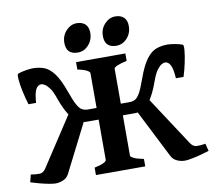

<svg xmlns="http://www.w3.org/2000/svg" viewBox="-93 -922 1152 1030"><g transform="rotate(-10 483.5 -406.5)"><path d="M349.1 0V-40.5Q382.3 -47.4 398.7 -55.7Q415 -64 415 -70.3V-544.4Q415 -550.3 399.7 -559.1Q384.3 -567.9 349.1 -574.7V-615.2H617.7V-574.7Q585 -567.9 565.9 -559.6Q546.9 -551.3 546.9 -544.4V-70.3Q546.9 -64.5 564.5 -55.9Q582 -47.4 617.7 -40.5V0ZM861.8 -437Q858.4 -489.3 847.2 -510Q835.9 -530.8 817.4 -530.8Q811.5 -530.8 799.8 -524.4Q788.1 -518.1 774.2 -499.3Q760.3 -480.5 746.6 -441.9Q720.7 -367.7 689.5 -329.1Q658.2 -290.5 611.8 -290.5H512.2V-354H593.8Q612.8 -354 626.2 -361.8Q639.6 -369.6 652.6 -393.3Q665.5 -417 682.6 -465.3Q707.5 -535.6 733.4 -569.3Q759.3 -603 787.4 -613Q815.4 -623 847.7 -623Q861.8 -623 887.7 -618.7Q913.6 -614.3 929.2 -607.9Q935.5 -605.5 933.1 -577.4Q930.7 -549.3 922.6 -510.7Q914.6 -472.2 903.3 -437ZM58.6 -437Q47.9 -472.2 39.6 -510.7Q31.2 -549.3 29.1 -577.4Q26.9 -605.5 32.7 -607.9Q48.3 -614.3 74.2 -618.7Q100.1 -623 114.3 -623Q146.5 -623 174.8 -613Q203.1 -603 228.8 -569.3Q254.4 -535.6 279.3 -465.3Q296.4 -417 309.3 -393.3Q322.3 -369.6 335.7 -361.8Q349.1 -354 368.2 -354H449.7V-290.5H350.1Q304.2 -290.5 272.7 -329.1Q241.2 -367.7 215.3 -441.9Q202.1 -480.5 188 -499.3Q173.8 -518.1 162.4 -524.4Q150.9 -530.8 144.5 -530.8Q126 -530.8 114.7 -510Q103.5 -489.3 100.1 -437ZM833 6.8Q812 6.8 791 -2.4Q770 -11.7 759.8 -31.7L619.6 -308.6L687 -368.7L875 -81.5Q889.2 -60.5 908.2 -59.6Q927.2 -58.6 956.5 -63.5L966.8 -22.9Q945.3 -16.1 918.9 -9Q892.6 -2 869.1 2.4Q845.7 6.8 833 6.8ZM5.4 -63.5Q34.7 -58.6 54 -59.6Q73.2 -60.5 86.9 -81.5L274.9 -368.7L342.3 -308.6L202.1 -31.7Q191.9 -11.7 171.1 -2.4Q150.4 6.8 128.9 6.8Q116.2 6.8 92.8 2.4Q69.3 -2 43 -9Q16.6 -16.1 -4.9 -22.9ZM451.7 -756.8Q451.7 -718.3 427 -691.2Q402.3 -664.1 368.7 -664.1Q305.2 -664.1 305.2 -727.5Q305.2 -766.6 330.6 -793.5Q356 -820.3 388.2 -820.3Q417.5 -820.3 434.6 -804.4Q451.7 -788.6 451.7 -756.8ZM661.6 -756.8Q661.6 -718.3 637 -691.2Q612.3 -664.1 578.6 -664.1Q515.1 -664.1 515.1 -727.5Q515.1 -766.6 540.5 -793.5Q565.9 -820.3 598.1 -820.3Q627.4 -820.3 644.5 -804.4Q661.6 -788.6 661.6 -756.8Z"/></g></svg>

Font: Gentium Book Plus
Style: Bold
Weight: 700
Designer: Victor Gaultney, Annie Olsen, Iska Routamaa, Becca Hirsbrunner
Foundry: SIL International
Version: Version 6.101